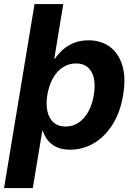

<svg xmlns="http://www.w3.org/2000/svg" viewBox="-40 -748 679 972"><path d="M314.9 9.8Q274.4 9.8 246.6 -3.4Q218.8 -16.6 202.1 -37.8Q185.5 -59.1 177.2 -84H173.8L126 204.1H-19.5L134.8 -727.5H280.3L234.9 -451.2H238.3Q254.4 -475.1 277.8 -496.1Q301.3 -517.1 333.5 -530.5Q365.7 -543.9 407.7 -543.9Q470.2 -543.9 514.9 -512Q559.6 -480 578.9 -418.2Q598.1 -356.4 583.5 -267.6Q569.3 -180.2 530 -117.9Q490.7 -55.7 435.1 -22.9Q379.4 9.8 314.9 9.8ZM292 -107.4Q329.1 -107.4 358.4 -127.4Q387.7 -147.5 407.5 -183.6Q427.2 -219.7 435.1 -268.1Q442.9 -315.9 435.3 -351.6Q427.7 -387.2 405 -407Q382.3 -426.8 345.2 -426.8Q308.1 -426.8 278.1 -407.2Q248 -387.7 228 -352.1Q208 -316.4 199.7 -268.1Q191.9 -219.7 200.2 -183.8Q208.5 -147.9 231.7 -127.7Q254.9 -107.4 292 -107.4Z"/></svg>

Font: Inter 20pt
Style: Bold Italic
Weight: 700
Italic angle: -9.3988°
Version: Version 4.001;git-66647c0bb